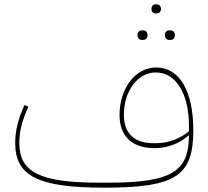

<svg xmlns="http://www.w3.org/2000/svg" viewBox="-20 -853 961 885"><path d="M761 -669H765C777 -669 786 -676 786 -691C786 -706 777 -713 765 -713H761C749 -713 740 -706 740 -691C740 -676 749 -669 761 -669ZM635 -669H639C651 -669 660 -676 660 -691C660 -706 651 -713 639 -713H635C623 -713 614 -706 614 -691C614 -676 623 -669 635 -669ZM698 -791H702C713 -791 722 -798 722 -812C722 -826 713 -833 702 -833H698C687 -833 678 -826 678 -812C678 -798 687 -791 698 -791ZM460 12C789 12 871 -41 871 -252C871 -434 807 -542 700 -542C602 -542 531 -443 531 -323C531 -226 588 -170 693 -170C751 -170 809 -192 848 -228H851C850 -64 774 -11 480 -11H440C165 -11 69 -58 69 -194C69 -247 82 -299 111 -361L93 -369C64 -306 50 -251 50 -194C50 -41 156 12 460 12ZM700 -193H686C599 -193 551 -239 551 -323C551 -434 615 -519 698 -519C794 -519 851 -417 851 -272V-248C810 -213 754 -193 700 -193Z"/></svg>

Font: IBM Plex Arabic Thin
Style: Regular
Weight: 100
Designer: Mike Abbink, Paul van der Laan, Pieter van Rosmalen, Wael Morcos, Khajak Apelian
Foundry: Bold Monday
Version: Version 1.0